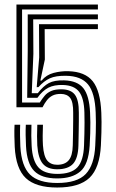

<svg xmlns="http://www.w3.org/2000/svg" viewBox="-20 -820 513 849"><path d="M232.8 9.2Q138.6 9.2 94.4 -32.2Q50.2 -73.6 45.1 -170.8Q44 -192.4 43.6 -217.9Q43.1 -243.4 44.3 -268.3H69.2Q68.2 -245 68.6 -220.3Q69 -195.7 70 -172.3Q74.7 -85.2 112.8 -48Q150.9 -10.9 232.8 -10.9Q321.3 -10.9 359.2 -50.6Q397.1 -90.3 401.2 -176.9Q402.8 -209.2 403.5 -233.5Q404.1 -257.8 404.1 -278.9Q404 -299.9 403.1 -322Q399.8 -409.7 369.1 -446.8Q338.3 -483.9 271.9 -484.9Q226.4 -485.6 200.4 -473.7Q174.3 -461.8 149.9 -434.7L142.3 -434.5L153.3 -566.3L152.5 -712.9H412.9V-691.1H177.5L178.3 -556.7L158.5 -464H164.3Q184.8 -489.1 217.1 -497.6Q249.5 -506.1 281.9 -505.2Q356.2 -503.2 390.1 -460.7Q424 -418.1 428 -321.8Q428.9 -302.2 429 -280.7Q429.1 -259.1 428.4 -233.8Q427.8 -208.4 426.2 -177.3Q420.9 -77.3 376 -34Q331.1 9.2 232.8 9.2ZM232.1 -31Q163.3 -31.2 131.2 -64Q99 -96.8 95 -173.9Q93.8 -199.9 93.4 -221.9Q93 -243.9 94.2 -268.3H119.1Q118.1 -242.3 118.4 -219.7Q118.8 -197.2 119.9 -175.1Q123.4 -110.1 149.1 -80.7Q174.7 -51.3 232.8 -51Q295 -50.8 322.2 -80Q349.3 -109.2 351.6 -177.4Q352.6 -205.6 353.2 -230.3Q353.7 -254.9 353.8 -277.6Q353.8 -300.2 353.2 -322.7Q351.6 -385.8 329.8 -414.2Q308.1 -442.6 259 -444.2Q219.5 -445.5 193.6 -432.1Q167.7 -418.6 145.3 -387.4H100.2L102.6 -594.1V-756.3H412.9V-734.6H126.8L127.6 -582.1L120.4 -407.8H146.9Q171.5 -439.6 196 -452.7Q220.4 -465.8 263.5 -464.7Q322.3 -463.1 348.6 -430Q374.9 -396.9 378.3 -322Q379.4 -300.6 379.6 -278.7Q379.7 -256.8 379 -231.7Q378.3 -206.7 376.5 -176Q371.3 -92.6 334.9 -61.7Q298.6 -30.8 232.1 -31ZM232.8 -71.5Q190 -71.5 169.5 -95.8Q148.9 -120.1 144.9 -176.4Q143.8 -194.5 143.8 -217.9Q143.8 -241.3 144.9 -268.3H169.9Q168.8 -242.9 168.8 -220Q168.7 -197.1 169.9 -177.2Q173.3 -129.3 188.7 -110.4Q204.2 -91.4 232.8 -91.4Q267 -91.4 283.9 -111.3Q300.8 -131.2 301.8 -177.4Q302.7 -205.9 303 -235.3Q303.4 -264.8 303.6 -288.1Q303.8 -311.5 303.6 -322Q304 -368.7 290.5 -386.6Q277 -404.5 249.2 -404.7Q227.2 -404.9 212.5 -397.5Q197.8 -390.1 187.5 -376.8Q177.1 -363.5 168 -345.6H52.7V-799.8H412.9V-778.1H77.6V-366.5H155.8Q166.2 -383.1 177.5 -396.6Q188.7 -410.1 206.6 -417.8Q224.4 -425.6 254.2 -425Q294 -424.3 311.5 -400.7Q328.9 -377.1 328.6 -322.1Q328.7 -306.4 328.6 -286.1Q328.4 -265.8 328.1 -244.9Q327.8 -224.1 327.4 -206.2Q327.1 -188.4 326.8 -177.4Q325.5 -121 303.5 -96.2Q281.4 -71.5 232.8 -71.5Z"/></svg>

Font: Big Shoulders Inline Display SC Thin
Style: Regular
Weight: 100
Designer: Patric King
Foundry: XO Type Co
Version: Version 2.002